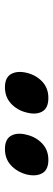

<svg xmlns="http://www.w3.org/2000/svg" viewBox="261 -1184 216 778"><g transform="rotate(90 369.0 -795.0)"><path d="M687 -795Q677 -757 650.5 -732Q624 -707 584 -707Q544 -707 530 -732Q516 -757 526 -795Q535 -833 561.5 -858Q588 -883 628 -883Q668 -883 682 -858Q696 -833 687 -795ZM436 -795Q427 -757 400 -732Q373 -707 334 -707Q294 -707 280 -732Q266 -757 275 -795Q284 -833 310.5 -858Q337 -883 377 -883Q418 -883 432 -858Q446 -833 436 -795Z"/></g></svg>

Font: TypoPRO Sinkin Sans
Style: 800 Black Italic
Weight: 900
Italic angle: -112°
Designer: Keith Bates
Foundry: K-Type
Version: Sinkin Sans (version 1.0)  by Keith Bates   •   © 2014   www